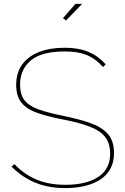

<svg xmlns="http://www.w3.org/2000/svg" viewBox="-20 -960 642 985"><path d="M509 -616Q488 -639 466.5 -654.5Q445 -670 421.5 -679Q398 -688 371.5 -692Q345 -696 313 -696Q192 -696 137.5 -649.5Q83 -603 83 -526Q83 -475 106 -445.5Q129 -416 178.5 -398.5Q228 -381 307 -365Q386 -349 444 -328.5Q502 -308 533.5 -272.5Q565 -237 565 -174Q565 -131 548 -97.5Q531 -64 498.5 -41.5Q466 -19 419.5 -7Q373 5 315 5Q258 5 209.5 -7Q161 -19 119 -43.5Q77 -68 39 -105L54 -118Q81 -90 110 -70Q139 -50 171.5 -37Q204 -24 240 -18Q276 -12 316 -12Q422 -12 483.5 -52Q545 -92 545 -171Q545 -224 520 -256.5Q495 -289 442.5 -309.5Q390 -330 308 -346Q230 -361 175 -379.5Q120 -398 91.5 -431.5Q63 -465 63 -524Q63 -586 93.5 -628.5Q124 -671 180 -693Q236 -715 311 -715Q356 -715 393.5 -706.5Q431 -698 462.5 -679.5Q494 -661 522 -630ZM319 -855 303 -867 367 -940H401Z"/></svg>

Font: Raleway Thin
Style: Regular
Weight: 100
Designer: Matt McInerney, Pablo Impallari, Rodrigo Fuenzalida
Foundry: Matt McInerney, Pablo Impallari, Rodrigo Fuenzalida
Version: Version 4.026